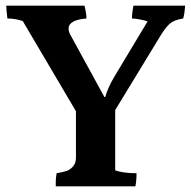

<svg xmlns="http://www.w3.org/2000/svg" viewBox="-20 -702 673 675"><path d="M284 -637Q221 -632 221 -601Q221 -589 231 -573L347 -361H350Q359 -394 383 -434L499 -627Q468 -636 444 -637Q444 -657 449 -682H631Q629 -654 624 -637Q593 -632 578.5 -620Q564 -608 547 -581L385 -315V-103Q414 -93 460 -93Q460 -67 456 -47H176Q176 -52 176 -63.5Q176 -75 179 -93Q202 -97 214 -101Q226 -105 236.5 -116.5Q247 -128 247 -148V-311L60 -628Q33 -637 6 -637Q2 -669 2 -682H277Q284 -654 284 -637Z"/></svg>

Font: Halant SemiBold
Style: Regular
Weight: 600
Designer: Hitesh Malaviya (Devanagari), Satya Rajpurohit (Latin)
Foundry: Indian Type Foundry
Version: Version 1.101;PS 1.0;hotconv 1.0.78;makeotf.lib2.5.61930; tt